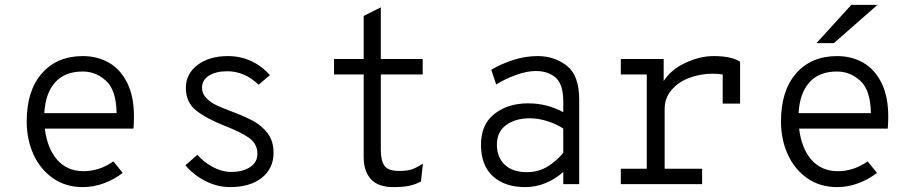

<svg xmlns="http://www.w3.org/2000/svg" viewBox="-20 -752 3736 784"><path d="M525 -227H163Q173 -145 214 -99Q255 -53 321 -53Q386 -53 443 -93L481 -46Q448 -20 405.5 -4Q363 12 318 12Q248 12 196 -24.5Q144 -61 116.5 -122Q89 -183 89 -256Q89 -382 151 -452.5Q213 -523 318 -523Q377 -523 424 -496.5Q471 -470 499 -414.5Q527 -359 527 -276Q527 -249 525 -227ZM456 -290Q455 -383 413.5 -421.5Q372 -460 318 -460Q244 -460 204.5 -415Q165 -370 161 -290Z M737 -77 786 -120Q812 -90 849 -70Q886 -50 925 -50Q971 -50 1001 -69.5Q1031 -89 1031 -124Q1031 -165 997 -189Q963 -213 898 -238Q820 -269 779.5 -302Q739 -335 739 -393Q739 -451 787 -487Q835 -523 910 -523Q962 -523 1006 -502.5Q1050 -482 1082 -445L1036 -406Q979 -461 908 -461Q861 -461 833 -443Q805 -425 805 -394Q805 -370 821.5 -352.5Q838 -335 861.5 -323.5Q885 -312 928 -296Q981 -276 1015 -257.5Q1049 -239 1073 -207.5Q1097 -176 1097 -128Q1097 -64 1049 -26Q1001 12 919 12Q868 12 819.5 -12.5Q771 -37 737 -77Z M1465 -110V-448H1344V-511H1465V-687L1535 -722V-511H1706V-448H1535V-140Q1535 -97 1549.5 -75.5Q1564 -54 1610 -54Q1646 -54 1666 -62Q1686 -70 1707 -84L1699 -11Q1677 1 1652 6.5Q1627 12 1586 12Q1524 12 1494.5 -20.5Q1465 -53 1465 -110Z M1944 -161Q1944 -244 1999 -287Q2054 -330 2136 -330Q2175 -330 2209.5 -321.5Q2244 -313 2280 -294V-337Q2280 -408 2249 -435Q2218 -462 2168 -462Q2131 -462 2086 -445.5Q2041 -429 2006 -407L1986 -467Q2024 -490 2074 -506.5Q2124 -523 2175 -523Q2244 -523 2294.5 -483.5Q2345 -444 2345 -346V0H2280V-50Q2248 -21 2208 -4.5Q2168 12 2124 12Q2041 12 1992.5 -32.5Q1944 -77 1944 -161ZM2280 -128V-227Q2253 -245 2216 -257Q2179 -269 2143 -269Q2085 -269 2047 -241.5Q2009 -214 2009 -161Q2009 -110 2041 -79.5Q2073 -49 2131 -49Q2178 -49 2215 -71.5Q2252 -94 2280 -128Z M3002 -500V-329H2931V-448Q2913 -451 2889 -451Q2841 -451 2796 -434.5Q2751 -418 2722.5 -385Q2694 -352 2694 -307V-63H2847V0H2515V-63H2621V-448H2515V-511H2690V-421Q2719 -467 2778 -495Q2837 -523 2894 -523Q2967 -523 3002 -500Z M3605 -227H3243Q3253 -145 3294 -99Q3335 -53 3401 -53Q3466 -53 3523 -93L3561 -46Q3528 -20 3485.5 -4Q3443 12 3398 12Q3328 12 3276 -24.5Q3224 -61 3196.5 -122Q3169 -183 3169 -256Q3169 -382 3231 -452.5Q3293 -523 3398 -523Q3457 -523 3504 -496.5Q3551 -470 3579 -414.5Q3607 -359 3607 -276Q3607 -249 3605 -227ZM3536 -290Q3535 -383 3493.5 -421.5Q3452 -460 3398 -460Q3324 -460 3284.5 -415Q3245 -370 3241 -290ZM3456 -732H3563L3385 -576H3314Z"/></svg>

Font: Overpass Mono Light
Style: Regular
Weight: 300
Monospace: yes
Designer: Delve Withrington, Dave Bailey
Foundry: Delve Fonts
Version: Version 1.000;DELV;Overpass